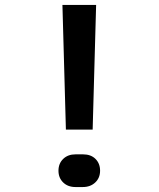

<svg xmlns="http://www.w3.org/2000/svg" viewBox="-20 -750 640 775"><path d="M246 -227 232 -730H368L354 -227ZM285 5Q254 5 235 -13.5Q216 -32 216 -61Q216 -90 235 -108.5Q254 -127 285 -127H315Q347 -127 365.5 -108.5Q384 -90 384 -61Q384 -32 364.5 -13.5Q345 5 314 5Z"/></svg>

Font: Pitagon Sans Mono
Style: Bold
Weight: 700
Monospace: yes
Designer: Travis Tran
Foundry: Pitagon
Version: Version 1.001; ttfautohint (v1.8.4.7-5d5b);gftools[0.9.26]